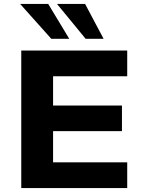

<svg xmlns="http://www.w3.org/2000/svg" viewBox="-20 -964 738 984"><path d="M89 0V-705H632V-573H252V-423H605V-292H252V-132H632V0ZM419 -765 272 -944H416L511 -765ZM243 -765 83 -944H227L335 -765Z"/></svg>

Font: Nunito Sans 10pt SemiExpanded ExtraBold
Style: Regular
Weight: 800
Width: 6
Designer: Vernon Adams
Foundry: Vernon Adams
Version: Version 3.101;gftools[0.9.27]